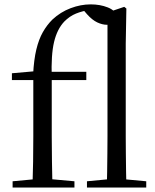

<svg xmlns="http://www.w3.org/2000/svg" viewBox="-20 -836 690 856"><path d="M36.2 0V-27.8L152.1 -38.6H192L311.9 -27.8V0ZM124.7 0Q126.7 -56.6 127.6 -114.3Q128.5 -171.9 128.5 -228.5V-478.9H33.1V-509.4L158.4 -520.4L127.7 -504.6Q131.1 -570.3 142 -615.4Q152.8 -660.5 171 -692.6Q189.3 -724.8 213.8 -749Q249.9 -782.5 294.9 -799.5Q339.8 -816.5 384.5 -816.5Q426.2 -816.5 460.1 -803.1Q494 -789.8 501.7 -764Q500.7 -747.8 489 -736.7Q477.4 -725.5 456.8 -725.5Q436.4 -725.5 413.7 -736.1Q391.1 -746.8 368.3 -772.2L350.6 -792.8V-804H383.2V-792.5Q346.9 -786.9 318.8 -775.5Q290.6 -764.1 266.9 -740.2Q234.9 -706.6 221.1 -649.1Q207.3 -591.7 210.7 -489.9V-228.5Q210.7 -171.9 211.7 -114.3Q212.7 -56.6 213.9 0ZM170.2 -478.9V-516H364.8V-478.9ZM367.7 0V-27.8L482 -38.6H515.4L632 -27.8V0ZM456.2 0Q457.2 -31.5 457.7 -70.8Q458.2 -110.1 458.7 -151.5Q459.2 -192.9 459.2 -228.5V-780.3L534 -805.5L543.4 -798L540.6 -641V-228.5Q540.6 -192.9 541.1 -151.5Q541.6 -110.1 542.1 -70.8Q542.6 -31.5 543.6 0Z"/></svg>

Font: Early Summer Mincho VF
Style: Regular
Weight: 250
Designer: GuiWonder
Version: Version 1.002